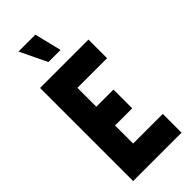

<svg xmlns="http://www.w3.org/2000/svg" viewBox="-282 -947 997 997"><g transform="rotate(-45 217.0 -448.0)"><path d="M95.7 -896.5H219.7L255.9 -748H167ZM41 0V-683.6H396.5V-546.9H178.7V-408.2H304.7V-270.5H178.7V-137.7H396.5V0Z"/></g></svg>

Font: Post No Bills Colombo ExtraBold
Style: Regular
Weight: 800
Designer: Kosala Senevirathne, Siva Puranthara, Lasantha Premarathna, Tharique Azeez
Foundry: Mooniak
Version: Version 1.220 ; ttfautohint (v1.6)